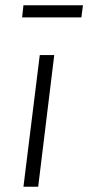

<svg xmlns="http://www.w3.org/2000/svg" viewBox="-20 -709 335 729"><path d="M69 -689H295L289 -643H64ZM131 -500H186L125 0H69Z"/></svg>

Font: Haskoy Light
Style: Italic
Weight: 300
Designer: Ertekin Erdin
Foundry: Ertekin Erdin
Version: Version 2.000; ttfautohint (v1.8.4.7-5d5b)